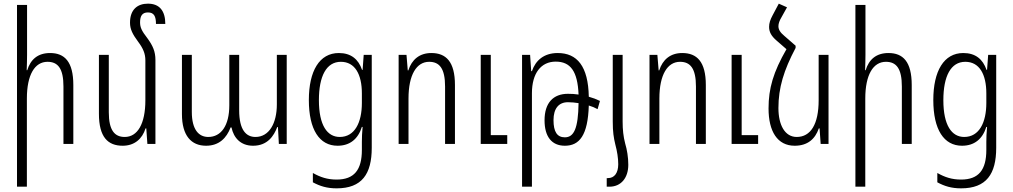

<svg xmlns="http://www.w3.org/2000/svg" viewBox="-20 -787 5542 1050"><path d="M128 -760H73V234H127V-248C127 -378 170 -449 240 -449C297 -449 327 -412 327 -314V0H381V-322C381 -450 333 -497 254 -497C187 -497 147 -462 129 -403H126C127 -432 128 -459 128 -487Z M830 -459C830 -505 816 -537 786 -578C754 -619 746 -638 746 -665C746 -700 758 -719 789 -719C822 -719 833 -698 833 -656H884C884 -728 852 -767 789 -767C732 -767 691 -735 691 -663C691 -627 705 -600 736 -558C763 -522 775 -493 775 -457V-239C775 -109 732 -38 662 -38C607 -38 575 -74 575 -173V-487H521V-165C521 -37 570 10 651 10C715 10 758 -27 776 -85H780L786 0H830Z M1107 10C1178 10 1219 -32 1241 -90H1246C1258 -33 1296 10 1364 10C1443 10 1478 -44 1496 -92H1500L1505 0H1548V-487H1494V-216C1494 -113 1452 -38 1377 -38C1326 -38 1288 -76 1288 -184V-487H1234V-211C1234 -100 1189 -38 1119 -38C1067 -38 1029 -78 1029 -175V-487H975V-163C975 -45 1026 10 1107 10Z M1821 243C1959 243 2013 165 2013 21V-487H1969L1963 -405H1960C1940 -463 1900 -497 1833 -497C1727 -497 1669 -399 1669 -240C1669 -78 1727 10 1826 10C1893 10 1938 -26 1959 -93H1963C1960 -62 1959 -33 1959 -11V33C1959 142 1917 195 1821 195C1770 195 1732 182 1691 159V210C1730 231 1768 243 1821 243ZM1838 -38C1770 -38 1724 -101 1724 -239C1724 -371 1765 -449 1844 -449C1921 -449 1959 -381 1959 -276V-224C1959 -117 1920 -38 1838 -38Z M2160 0H2214V-248C2214 -378 2258 -449 2327 -449C2383 -449 2414 -413 2414 -314V0H2468V-322C2468 -450 2419 -497 2339 -497C2274 -497 2232 -461 2213 -402H2210L2203 -487H2160ZM2609 0H2754V-48H2664V-487H2609Z M2835 234H2889V-277C2889 -387 2939 -450 3019 -450C3100 -450 3139 -397 3144 -270C3124 -273 3105 -274 3086 -274C3006 -274 2958 -225 2958 -129C2958 -40 2997 10 3069 10C3149 10 3195 -47 3200 -210C3217 -205 3234 -198 3248 -190L3261 -235C3243 -244 3222 -252 3200 -258C3197 -425 3136 -497 3030 -497C2955 -497 2909 -457 2889 -398H2885L2879 -487H2835ZM3007 -130C3007 -193 3035 -228 3086 -228C3105 -228 3125 -226 3144 -223C3142 -85 3119 -36 3069 -36C3027 -36 3007 -66 3007 -130Z M3331 -122C3331 -66 3336 -34 3345 3C3355 40 3361 78 3361 111C3361 159 3340 187 3305 187H3298V234H3313C3377 234 3416 185 3416 114C3416 73 3409 31 3399 -2C3389 -40 3385 -78 3385 -122V-487H3331Z M3532 0H3586V-248C3586 -378 3630 -449 3699 -449C3755 -449 3786 -413 3786 -314V0H3840V-322C3840 -450 3791 -497 3711 -497C3646 -497 3604 -461 3585 -402H3582L3575 -487H3532ZM3981 0H4126V-48H4036V-487H3981Z M4331 -537 4269 -591C4246 -610 4237 -626 4237 -644C4237 -658 4243 -675 4254 -693L4284 -747L4239 -767L4205 -703C4192 -679 4186 -660 4186 -640C4186 -612 4198 -590 4227 -565L4281 -518C4209 -393 4183 -304 4183 -194C4183 -69 4231 10 4326 10C4397 10 4438 -27 4458 -85H4462L4468 0H4511V-487H4457V-239C4457 -107 4413 -38 4337 -38C4272 -38 4237 -104 4237 -196C4237 -307 4266 -402 4331 -525Z M4713 -760H4658V234H4712V-248C4712 -378 4755 -449 4825 -449C4882 -449 4912 -412 4912 -314V0H4966V-322C4966 -450 4918 -497 4839 -497C4772 -497 4732 -462 4714 -403H4711C4712 -432 4713 -459 4713 -487Z M5236 243C5374 243 5428 165 5428 21V-487H5384L5378 -405H5375C5355 -463 5315 -497 5248 -497C5142 -497 5084 -399 5084 -240C5084 -78 5142 10 5241 10C5308 10 5353 -26 5374 -93H5378C5375 -62 5374 -33 5374 -11V33C5374 142 5332 195 5236 195C5185 195 5147 182 5106 159V210C5145 231 5183 243 5236 243ZM5253 -38C5185 -38 5139 -101 5139 -239C5139 -371 5180 -449 5259 -449C5336 -449 5374 -381 5374 -276V-224C5374 -117 5335 -38 5253 -38Z"/></svg>

Font: Noto Sans Armenian Condensed Light
Style: Regular
Weight: 300
Width: 3
Designer: Monotype Design Team
Foundry: Monotype Imaging Inc.
Version: Version 2.008